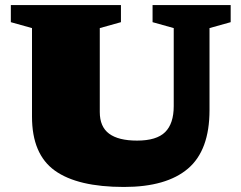

<svg xmlns="http://www.w3.org/2000/svg" viewBox="-20 -727 957 762"><path d="M669.5 -306V-615.5L585.5 -639V-707H895.5V-639L811.5 -615.5V-290Q811.5 -130.5 726 -57.8Q640.5 15 472 15Q288 15 197.5 -50Q107 -115 107 -264V-615.5L23 -639V-707H460V-639L376 -615.5V-282.5Q376 -224 413 -196.5Q450 -169 524 -169Q601.5 -169 635.5 -202.8Q669.5 -236.5 669.5 -306Z"/></svg>

Font: Newsreader Caption ExtraBold
Style: Regular
Weight: 800
Designer: Hugues Gentile
Foundry: Production Type
Version: Version 1.001